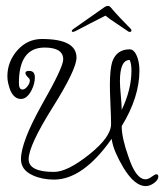

<svg xmlns="http://www.w3.org/2000/svg" viewBox="-20 -590 556 650"><path d="M473 40Q436 40 398 -22Q382 -49 371.5 -73.5Q361 -98 358 -120Q261 18 163 18Q123 18 92 4Q51 -14 51 -51Q51 -109 122 -236Q194 -362 194 -389Q194 -429 131 -429Q44 -429 44 -309Q44 -287 56 -287Q65 -287 73 -298Q81 -308 81 -318Q81 -320 79 -324Q66 -336 66 -343Q66 -350 79 -350Q98 -350 98 -328Q98 -306 86 -283Q71 -255 51 -255Q28 -255 15 -284Q11 -295 8 -307Q5 -319 5 -332Q5 -381 39 -420Q73 -458 122 -458Q239 -458 239 -395Q239 -355 158 -226Q77 -97 77 -51Q77 -8 163 -8Q208 -8 282 -67Q356 -126 356 -170Q356 -181 355.5 -197Q355 -213 354 -235Q353 -258 352.5 -274Q352 -290 352 -301Q352 -355 360 -381Q375 -423 419 -423Q436 -423 446 -393Q452 -374 452 -351Q452 -261 392 -163Q392 -123 415 -59Q440 17 473 17Q482 17 494 8Q505 0 509 0Q516 0 516 8Q516 19 501 30Q487 40 473 40ZM392 -218Q425 -287 425 -351Q425 -375 419 -387Q386 -387 386 -315Q386 -299 389 -267Q392 -234 392 -218ZM227 -482Q223 -482 223 -486Q224 -489 230 -493L334 -566Q340 -570 345 -570Q348 -570 350 -569Q352 -568 354 -566Q368 -549 388 -528Q408 -507 422 -493Q425 -490 425 -487Q425 -482 419 -482Q415 -482 412 -485Q398 -495 375 -510Q352 -525 337 -537Q317 -527 286 -511Q255 -495 236 -485Q230 -482 227 -482Z"/></svg>

Font: Ole
Style: Regular
Weight: 400
Designer: Robert E. Leuschke
Foundry: Robert E. Leuschke
Version: Version 1.010; ttfautohint (v1.8.3)